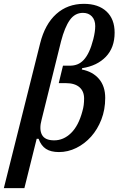

<svg xmlns="http://www.w3.org/2000/svg" viewBox="-64 -780 617 1000"><path d="M264 -438H302Q322 -438 339.5 -445Q357 -452 372 -468Q387 -484 399.5 -510.5Q412 -537 422 -576Q432 -616 432 -644Q432 -676 414.5 -694.5Q397 -713 368 -713Q326 -713 299.5 -675.5Q273 -638 254 -565L153 -158Q139 -107 154.5 -78Q170 -49 218 -49Q267 -49 306 -87Q345 -125 365 -200Q370 -217 372 -233Q374 -249 374 -267Q374 -305 349.5 -326Q325 -347 279 -347H242ZM145 -554Q170 -654 229 -707Q288 -760 373 -760Q448 -760 490.5 -720.5Q533 -681 533 -610Q533 -532 487.5 -484.5Q442 -437 364 -425L362 -418Q419 -407 451.5 -369Q484 -331 484 -270Q484 -209 464 -157.5Q444 -106 410.5 -68.5Q377 -31 333.5 -9.5Q290 12 243 12Q201 12 175.5 -4.5Q150 -21 137 -57H127L63 200H-44Z"/></svg>

Font: IBM Plex Serif Medm
Style: Italic
Weight: 500
Italic angle: -14°
Designer: Mike Abbink, Paul van der Laan, Pieter van Rosmalen
Foundry: Bold Monday
Version: Version 3.001